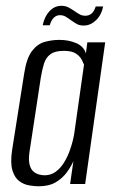

<svg xmlns="http://www.w3.org/2000/svg" viewBox="-20 -643 402 671"><path d="M115.3 8Q101.1 8 82.1 4.9Q63.1 1.8 47.2 -10.1Q31.2 -22 23.3 -48.1Q15.4 -74.2 22.7 -121L64.5 -386Q72.9 -440.7 92.4 -465.5Q111.9 -490.3 137.2 -496.9Q162.5 -503.6 187.6 -503.6Q220.5 -503.6 246.8 -492.1Q273.2 -480.5 280.2 -456.2L285.2 -495H347.6L277.6 0H225L236.5 -79.8Q228.5 -61.3 213.8 -41Q199.1 -20.7 175.3 -6.3Q151.4 8 115.3 8ZM135.5 -30.4Q157.9 -30.4 174.7 -42.8Q191.5 -55.2 203.3 -74.2Q215.1 -93.2 222.8 -114.2Q230.5 -135.2 234.7 -152.7Q238.9 -170.2 239.9 -179.3L273.6 -417.1Q271.6 -422.4 266 -433.7Q260.5 -445 246.4 -455.1Q232.4 -465.3 202.8 -465.3Q172 -465.3 156.1 -453.4Q140.2 -441.6 133.8 -420.8Q127.4 -399.9 122.6 -371.8L82.9 -110.9Q79.1 -83.5 83.6 -67Q88.1 -50.4 97.6 -42.9Q107.2 -35.4 117.6 -32.9Q128.1 -30.4 135.5 -30.4ZM272.8 -553.7Q259.3 -553.7 250.3 -558.2Q241.3 -562.7 229 -571.8Q220.9 -577.4 211.3 -583.7Q201.7 -590 189.7 -590Q177.4 -590 168.2 -581.3Q159 -572.5 153.9 -554.7H129.2Q135.2 -584.6 152.7 -603.6Q170.1 -622.7 195 -622.7Q208.7 -622.7 219.9 -616.8Q231 -611 241.9 -603.2Q251.5 -596.5 259.6 -592.2Q267.8 -588 278.1 -588Q291.2 -588 300.2 -595.7Q309.1 -603.4 314.5 -620.4H340.6Q334.3 -590 315.1 -571.9Q295.9 -553.7 272.8 -553.7Z"/></svg>

Font: Alumni Sans Thin
Style: Italic
Weight: 100
Italic angle: -8°
Designer: Robert E. Leuschke
Foundry: Robert E. Leuschke
Version: Version 1.016